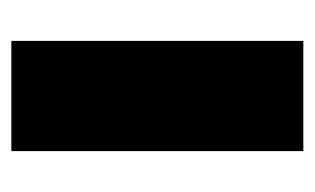

<svg xmlns="http://www.w3.org/2000/svg" viewBox="-128 -426 554 338"><g transform="rotate(90 149.0 -257.0)"><path d="M52 0V-514H246V0Z"/></g></svg>

Font: Special Gothic Extended Bold
Style: Regular
Weight: 700
Width: 7
Designer: Alistair McCready
Foundry: Monolith
Version: Version 1.000; ttfautohint (v1.8.4.7-5d5b)